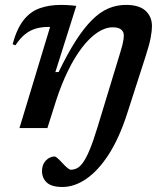

<svg xmlns="http://www.w3.org/2000/svg" viewBox="-20 -523 680 784"><path d="M235 240.5Q190 240.5 170.8 222Q151.5 203.5 151.5 175.5Q151.5 149 167.2 132.5Q183 116 203.5 116Q207 116 216 124Q225 132 235.5 143.5Q246 155 255 162.5Q264 170 269.5 170Q282 170 294 164.2Q306 158.5 318.8 141Q331.5 123.5 346 89Q360.5 54.5 378 -3L471 -308.5Q477 -327.5 480 -340Q483 -352.5 484.2 -361.8Q485.5 -371 485.5 -379Q485.5 -393.5 474.5 -402.5Q463.5 -411.5 440.5 -411.5Q409.5 -411.5 377.5 -390Q345.5 -368.5 315 -328.8Q284.5 -289 257.8 -234.2Q231 -179.5 209.5 -113.5L173.5 0H59.5L184.5 -413Q183.5 -413 181.8 -413Q180 -413 178.5 -413Q149.5 -413 126.2 -406.2Q103 -399.5 82.8 -383.5Q62.5 -367.5 43 -338L31.5 -342.5Q48.5 -405.5 76 -440.5Q103.5 -475.5 142 -489.2Q180.5 -503 229 -503Q240 -503 249.8 -502.5Q259.5 -502 269.8 -501.2Q280 -500.5 291.5 -499L206 -228.5L219.5 -229Q256 -304.5 289.5 -356.8Q323 -409 355.8 -441.5Q388.5 -474 422.5 -488.5Q456.5 -503 494.5 -503Q548 -503 574.2 -479.2Q600.5 -455.5 600.5 -416Q600.5 -397 595.2 -369Q590 -341 575.5 -296L498.5 -57Q466.5 41.5 423.8 107.8Q381 174 332.5 207.2Q284 240.5 235 240.5Z"/></svg>

Font: Newsreader 9pt Medium
Style: Italic
Weight: 500
Italic angle: -17°
Designer: Hugues Gentile
Foundry: Production Type
Version: Version 1.003